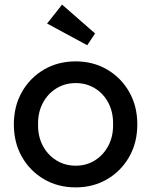

<svg xmlns="http://www.w3.org/2000/svg" viewBox="-20 -802 655 832"><path d="M308 10Q231 10 170.5 -25.5Q110 -61 75 -122.5Q40 -184 40 -263Q40 -342 75 -403.5Q110 -465 170.5 -500.5Q231 -536 308 -536Q384 -536 444.5 -500.5Q505 -465 540 -403.5Q575 -342 575 -263Q575 -184 540 -122.5Q505 -61 444.5 -25.5Q384 10 308 10ZM308 -84Q355 -84 392 -107.5Q429 -131 450 -171.5Q471 -212 470 -263Q471 -315 450 -355.5Q429 -396 392 -419Q355 -442 308 -442Q261 -442 223.5 -418.5Q186 -395 165 -354.5Q144 -314 145 -263Q144 -212 165 -171.5Q186 -131 223.5 -107.5Q261 -84 308 -84ZM358 -606 184 -700 249 -782 392 -657Z"/></svg>

Font: Lexend Medium
Style: Regular
Weight: 500
Designer: Bonnie Shaver-Troup, Thomas Jockin
Foundry: Lexend
Version: Version 1.005